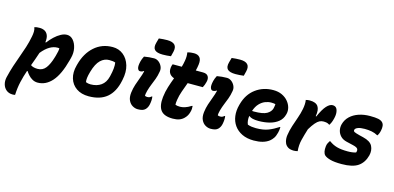

<svg xmlns="http://www.w3.org/2000/svg" viewBox="-117 -1291 4130 2012"><g transform="rotate(15 1947.5 -285.0)"><path d="M114 -540Q128 -545 141.5 -546.5Q155 -548 171 -548Q201 -548 224.5 -536Q248 -524 260.5 -496Q273 -468 267 -419L273 -416Q301 -453 334 -484Q367 -515 401.5 -533.5Q436 -552 467 -552Q507 -552 535 -519.5Q563 -487 573.5 -436Q584 -385 569 -329L562 -302Q519 -139 452 -63.5Q385 12 297 12Q266 12 240 -2.5Q214 -17 195.5 -38Q177 -59 165 -78L159 -77Q137 -14 121.5 53.5Q106 121 103 197Q91 200 76 200Q35 200 7.5 177.5Q-20 155 -30 119Q-40 83 -31 42Q-14 -29 5.5 -88.5Q25 -148 45.5 -203.5Q66 -259 84.5 -316.5Q103 -374 116 -441Q121 -465 122 -492.5Q123 -520 114 -540ZM405 -396Q363 -396 321 -371.5Q279 -347 236 -294Q224 -256 210.5 -219.5Q197 -183 184 -147Q212 -127 259 -127Q315 -127 348 -170.5Q381 -214 404 -293L409 -310Q426 -369 425 -394Q420 -395 415 -395.5Q410 -396 405 -396Z M963 -552Q1030 -552 1079 -512.5Q1128 -473 1148.5 -404.5Q1169 -336 1150 -247L1147 -233Q1121 -111 1048 -49.5Q975 12 850 12Q770 12 716.5 -25Q663 -62 644 -125.5Q625 -189 646 -267L650 -282Q683 -406 765 -479Q847 -552 963 -552ZM962 -411Q910 -411 868.5 -371.5Q827 -332 801 -241L799 -234Q789 -199 785.5 -171.5Q782 -144 786 -124Q809 -114 837 -114Q905 -114 951 -146.5Q997 -179 1013 -245L1015 -253Q1038 -347 1029 -402Q1016 -407 1000.5 -409Q985 -411 962 -411Z M1304 -540Q1329 -545 1358 -547.5Q1387 -550 1412 -550Q1438 -550 1461 -533Q1484 -516 1497 -488.5Q1510 -461 1504 -431Q1496 -383 1482 -346Q1468 -309 1454 -275Q1440 -241 1429 -202Q1423 -180 1421.5 -168Q1420 -156 1420 -146Q1431 -140 1446 -140Q1460 -140 1469.5 -144Q1479 -148 1491 -158H1497Q1503 -122 1493 -73Q1486 -37 1463 -14Q1450 -1 1430.5 4.5Q1411 10 1383 10Q1354 10 1326 -6Q1298 -22 1282 -55.5Q1266 -89 1272 -141Q1278 -188 1291.5 -229.5Q1305 -271 1320.5 -311Q1336 -351 1346 -391L1341 -394Q1327 -381 1302 -381Q1285 -381 1276.5 -404.5Q1268 -428 1281 -482Q1285 -496 1290 -510Q1295 -524 1304 -540ZM1405 -764Q1427 -767 1451.5 -768.5Q1476 -770 1495 -770Q1613 -770 1589 -669L1576 -617Q1554 -614 1530.5 -612.5Q1507 -611 1487 -611Q1423 -611 1399.5 -635.5Q1376 -660 1391 -714Z M1930 -172Q1932 -158 1931 -141Q1930 -124 1924 -104Q1918 -82 1908.5 -65.5Q1899 -49 1883 -33Q1861 -11 1832 -0.5Q1803 10 1762 10Q1668 10 1631.5 -37.5Q1595 -85 1606 -183Q1613 -242 1630 -296Q1647 -350 1667 -402Q1587 -430 1608 -521Q1611 -531 1615 -540H1714Q1719 -557 1723 -574.5Q1727 -592 1730 -610Q1734 -633 1734.5 -655.5Q1735 -678 1731 -700Q1751 -706 1768 -708Q1785 -710 1802 -710Q1845 -710 1865.5 -685Q1886 -660 1879 -607Q1875 -575 1866 -540H1944Q1986 -540 2001 -515Q2016 -490 2006 -453Q2002 -436 1996 -420.5Q1990 -405 1982 -390H1818Q1799 -339 1781.5 -289.5Q1764 -240 1757 -194Q1751 -160 1753 -138Q1763 -134 1775 -132Q1787 -130 1804 -130Q1827 -130 1855.5 -138.5Q1884 -147 1924 -172Z M2094 -540Q2119 -545 2148 -547.5Q2177 -550 2202 -550Q2228 -550 2251 -533Q2274 -516 2287 -488.5Q2300 -461 2294 -431Q2286 -383 2272 -346Q2258 -309 2244 -275Q2230 -241 2219 -202Q2213 -180 2211.5 -168Q2210 -156 2210 -146Q2221 -140 2236 -140Q2250 -140 2259.5 -144Q2269 -148 2281 -158H2287Q2293 -122 2283 -73Q2276 -37 2253 -14Q2240 -1 2220.5 4.5Q2201 10 2173 10Q2144 10 2116 -6Q2088 -22 2072 -55.5Q2056 -89 2062 -141Q2068 -188 2081.5 -229.5Q2095 -271 2110.5 -311Q2126 -351 2136 -391L2131 -394Q2117 -381 2092 -381Q2075 -381 2066.5 -404.5Q2058 -428 2071 -482Q2075 -496 2080 -510Q2085 -524 2094 -540ZM2195 -764Q2217 -767 2241.5 -768.5Q2266 -770 2285 -770Q2403 -770 2379 -669L2366 -617Q2344 -614 2320.5 -612.5Q2297 -611 2277 -611Q2213 -611 2189.5 -635.5Q2166 -660 2181 -714Z M2705 -552Q2759 -552 2799.5 -533Q2840 -514 2866 -483Q2892 -452 2901.5 -416.5Q2911 -381 2903 -349L2901 -341Q2888 -290 2850 -259Q2812 -228 2757 -213.5Q2702 -199 2636 -199Q2562 -199 2535 -223H2530Q2527 -199 2529 -176Q2531 -153 2540 -133Q2562 -125 2584 -122Q2606 -119 2630 -119Q2710 -119 2763.5 -140Q2817 -161 2870 -196H2876Q2875 -161 2868 -135Q2858 -95 2842.5 -72.5Q2827 -50 2807 -34Q2748 12 2641 12Q2567 12 2513.5 -14Q2460 -40 2428.5 -84.5Q2397 -129 2389.5 -186.5Q2382 -244 2399 -307L2402 -318Q2433 -431 2515 -491.5Q2597 -552 2705 -552ZM2718 -420Q2685 -420 2652 -407Q2619 -394 2590.5 -364Q2562 -334 2545 -283Q2556 -282 2565 -282Q2663 -282 2704.5 -306Q2746 -330 2756 -367Q2763 -398 2763 -415Q2755 -417 2745 -418.5Q2735 -420 2718 -420Z M3116 0Q3110 2 3098.5 4Q3087 6 3075 6Q3034 6 3011 -9Q2988 -24 2978 -46.5Q2968 -69 2966.5 -92.5Q2965 -116 2968 -134Q2976 -187 2992.5 -238Q3009 -289 3027 -339.5Q3045 -390 3055 -441Q3060 -466 3061.5 -492.5Q3063 -519 3059 -540Q3077 -546 3101 -546Q3168 -546 3192.5 -510.5Q3217 -475 3204 -403L3210 -401Q3248 -487 3281.5 -523.5Q3315 -560 3346 -560Q3370 -560 3384 -546Q3398 -532 3402.5 -500.5Q3407 -469 3396 -427Q3390 -403 3382.5 -385Q3375 -367 3367 -354H3361Q3347 -364 3332 -367Q3317 -370 3296 -370Q3275 -370 3255 -360Q3235 -350 3212 -323.5Q3189 -297 3160 -249Q3139 -182 3124.5 -123.5Q3110 -65 3116 0Z M3622 -133Q3647 -133 3670.5 -136Q3694 -139 3711 -145Q3721 -169 3711.5 -185Q3702 -201 3658 -211L3586 -228Q3544 -238 3519.5 -263.5Q3495 -289 3487 -322.5Q3479 -356 3488 -391Q3502 -443 3540 -479Q3578 -515 3633.5 -533.5Q3689 -552 3754 -552Q3813 -552 3843.5 -545.5Q3874 -539 3890 -523Q3905 -508 3907.5 -485Q3910 -462 3904 -435Q3900 -415 3894 -401Q3888 -387 3882 -377H3876Q3845 -394 3810.5 -400.5Q3776 -407 3735 -407Q3688 -407 3661.5 -396.5Q3635 -386 3631 -370Q3627 -354 3642 -346.5Q3657 -339 3700 -328L3741 -318Q3821 -299 3844 -253Q3867 -207 3853 -151Q3832 -70 3773 -29Q3714 12 3594 12Q3515 12 3470.5 -0.5Q3426 -13 3407 -31Q3394 -44 3389 -68Q3384 -92 3388 -126Q3390 -145 3398 -161Q3406 -177 3414 -188H3420Q3458 -159 3504.5 -146Q3551 -133 3622 -133Z"/></g></svg>

Font: Recursive Sn Csl St XBd
Style: Italic
Weight: 800
Italic angle: -15°
Version: Version 1.079;hotconv 1.0.112;makeotfexe 2.5.65598; ttfautoh